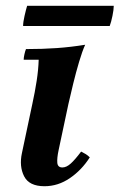

<svg xmlns="http://www.w3.org/2000/svg" viewBox="-20 -630 414 665"><path d="M134 15Q81 15 63.5 -19.5Q46 -54 56 -100L92 -270Q101 -311 107 -350Q113 -389 114 -423H62Q62 -430 64.5 -441.5Q67 -453 70 -460Q128 -460 177 -463.5Q226 -467 275 -475Q265 -453 254 -416Q243 -379 233.5 -340Q224 -301 217 -270L183 -110Q177 -82 178.5 -66Q180 -50 196 -50Q210 -50 225 -63.5Q240 -77 261 -105Q269 -101 276.5 -96.5Q284 -92 291 -85Q263 -41 222 -13Q181 15 134 15ZM360 -540H60Q60 -553 65 -575Q70 -597 74 -610H374Q374 -597 369.5 -575Q365 -553 360 -540Z"/></svg>

Font: Poltawski Nowy
Style: Bold Italic
Weight: 700
Italic angle: -12°
Designer: Adam Pótawski, Mateusz Machalski, Borys Kosmynka, Ania Wieluska
Foundry: Capitalics.wtf
Version: Version 1.001;gftools[0.9.25]